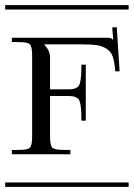

<svg xmlns="http://www.w3.org/2000/svg" viewBox="-29 -728 521 748"><path d="M-8.8 -708H472.2V-690.9H-8.8ZM-8.8 -17.1H472.2V0H-8.8ZM17.1 -581.1H384.8Q397 -581.1 401.6 -579.6Q406.2 -578.1 411.1 -573.2H412.1L408.2 -621.1L425.8 -622.1L437 -450.2H419.9Q417.5 -485.8 410.6 -506.3Q403.8 -526.9 386.7 -537.8Q369.6 -548.8 348.1 -552Q326.7 -555.2 288.1 -555.2H144V-553.2Q166 -531.2 166 -502.9V-379.9H234.9Q249.5 -379.9 258.1 -381.8Q266.6 -383.8 273.2 -388.7Q279.8 -393.6 282.7 -405.3Q285.6 -417 286.9 -432.9Q288.1 -448.7 288.1 -476.1H305.2V-257.8H288.1Q288.1 -285.2 286.9 -301Q285.6 -316.9 282.7 -328.6Q279.8 -340.3 273.2 -345.2Q266.6 -350.1 258.1 -352.1Q249.5 -354 234.9 -354H166V-196.8Q166 -161.6 175 -152.8Q184.1 -144 219.2 -144H245.1V-127H17.1V-144H43.9Q79.1 -144 87.6 -152.8Q96.2 -161.6 96.2 -196.8V-511.2Q96.2 -546.4 87.6 -555.2Q79.1 -564 43.9 -564H17.1Z"/></svg>

Font: FoglihtenFr02
Style: Regular
Weight: 500
Version: Version 0.68